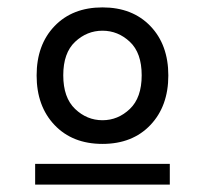

<svg xmlns="http://www.w3.org/2000/svg" viewBox="-20 -728 554 519"><path d="M127.5 -657.5Q176 -708 257 -708Q338 -708 386.5 -657.5Q435 -607 435 -524Q435 -441 386.5 -390Q338 -339 257 -339Q176 -339 127.5 -390Q79 -441 79 -524Q79 -607 127.5 -657.5ZM183 -433.5Q215 -403 257 -403Q299 -403 331 -433.5Q363 -464 363 -524.5Q363 -585 331 -615Q299 -645 257 -645Q215 -645 183 -615Q151 -585 151 -524.5Q151 -464 183 -433.5ZM75 -285H439V-229H75Z"/></svg>

Font: Varela
Style: Regular
Weight: 400
Designer: Joe Prince
Foundry: Joe Prince
Version: Version 1.000